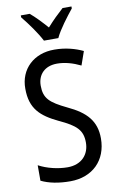

<svg xmlns="http://www.w3.org/2000/svg" viewBox="-102 -998 659 1064"><g transform="rotate(-10 227.0 -466.5)"><path d="M196 -783H277C298 -829 347 -892 379 -932V-943H329C295 -912 271 -889 236 -850C205 -885 172 -920 144 -943H94V-932C130 -888 173 -828 196 -783ZM413 -195C413 -293 362 -348 259 -396C166 -441 135 -468 135 -540C135 -602 175 -645 245 -645C289 -645 334 -632 377 -611L404 -688C362 -708 307 -724 244 -724C129 -725 47 -649 48 -538C48 -425 103 -377 199 -331C295 -287 327 -256 327 -187C327 -120 283 -69 204 -69C150 -69 88 -84 42 -109V-22C85 -1 140 10 205 10C331 10 413 -72 413 -195Z"/></g></svg>

Font: Noto Sans Khmer Condensed
Style: Regular
Weight: 400
Width: 3
Designer: Danh Hong and the Monotype Design Team
Foundry: Monotype Imaging Inc.
Version: Version 2.004